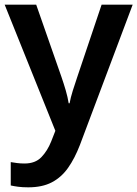

<svg xmlns="http://www.w3.org/2000/svg" viewBox="-20 -562 588 822"><path d="M101 240Q76 240 57.5 237.5Q39 235 26 232V132Q37 134 52.5 136Q68 138 85 138Q131 138 157 111Q183 84 199 44L217 -2L0 -542H135L243 -233Q253 -204 261.5 -175Q270 -146 274 -120H278Q282 -143 291.5 -173.5Q301 -204 311 -233L415 -542H548L322 59Q300 116 271.5 156.5Q243 197 202 218.5Q161 240 101 240Z"/></svg>

Font: Noto Sans Symbols SemiBold
Style: Regular
Weight: 600
Version: Version 2.002